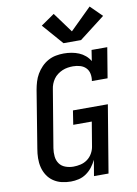

<svg xmlns="http://www.w3.org/2000/svg" viewBox="-105 -1057 810 1132"><g transform="rotate(-10 300.0 -490.5)"><path d="M226 8Q197 8 170.5 1.5Q144 -5 122 -20Q100 -35 85.5 -57.5Q71 -80 64.5 -106.5Q58 -133 58.5 -161Q59 -189 64 -217L120 -560Q124 -583 131 -606.5Q138 -630 150.5 -651.5Q163 -673 181 -691.5Q199 -710 221 -722Q243 -734 267 -738.5Q291 -743 314 -743Q338 -743 361 -739Q384 -735 404.5 -726.5Q425 -718 442 -703.5Q459 -689 470 -670L480 -735H574L544 -554H450Q454 -576 450 -597Q446 -618 432 -632.5Q418 -647 397.5 -653Q377 -659 355 -659Q339 -659 323 -656.5Q307 -654 291.5 -647.5Q276 -641 262 -630.5Q248 -620 238.5 -606.5Q229 -593 223 -577.5Q217 -562 215 -546L158 -204Q154 -179 156.5 -154.5Q159 -130 172 -111.5Q185 -93 208 -84.5Q231 -76 256 -76Q277 -76 299 -81Q321 -86 339.5 -99.5Q358 -113 369.5 -133.5Q381 -154 384 -175L408 -319H297L310 -403H519L452 0H365L381 -95Q370 -72 354.5 -52Q339 -32 318 -17.5Q297 -3 273 2.5Q249 8 226 8ZM324 -803 216 -927 297 -983 385 -863 513 -989 582 -921 429 -803Z"/></g></svg>

Font: Iosevka Curly Slab MdExObl
Style: Regular
Weight: 500
Width: 7
Italic angle: -9°
Monospace: yes
Designer: Belleve Invis
Foundry: Belleve Invis
Version: Version 11.1.0; ttfautohint (v1.8.3)